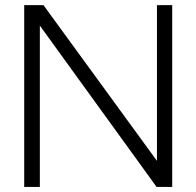

<svg xmlns="http://www.w3.org/2000/svg" viewBox="-20 -735 772 755"><path d="M75.2 0V-714.8H150.9L597.2 -102.5V-714.8H657.2V0H595.7L136.7 -634.3V0Z"/></svg>

Font: Pontano Sans Light
Style: Regular
Weight: 300
Designer: Vernon Adams
Foundry: Vernon Adams
Version: Version 2.001